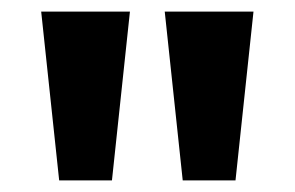

<svg xmlns="http://www.w3.org/2000/svg" viewBox="-20 -725 508 331"><path d="M82 -414 51 -705H204L173 -414ZM295 -414 264 -705H417L386 -414Z"/></svg>

Font: Nunito Sans 7pt
Style: Bold
Weight: 700
Designer: Vernon Adams
Foundry: Vernon Adams
Version: Version 3.101;gftools[0.9.27]